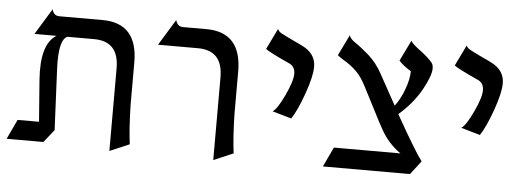

<svg xmlns="http://www.w3.org/2000/svg" viewBox="-39 -552 1808 661"><g transform="rotate(5 865.0 -221.5)"><path d="M424 -16 356 13V-273Q356 -366 270 -366H178Q148 -354 152 -256L162 -42L127 2H0L32 -66H106L95 -210Q86 -333 140 -366H64L119 -456Q124 -434 144 -434H293Q415 -434 415 -298V-151Q417 -67 424 -16Z M571 -434H652Q774 -434 774 -298V-151Q776 -67 783 -16L715 13V-273Q715 -366 629 -366H491L546 -456Q552 -434 571 -434Z M943 -343Q873 -375 863 -384L898 -456Q901 -448 910.5 -442.5Q920 -437 962 -417Q967 -415 970 -413.5Q973 -412 978 -409.5Q983 -407 987 -405Q1033 -382 1033 -337Q1033 -304 1011.5 -243.5Q990 -183 970 -153L904 -172Q920 -182 943.5 -232Q967 -282 967 -307Q967 -334 943 -343Z M1336 -200Q1406 -76 1430 -45L1394 2H1093L1125 -66H1355Q1311 -97 1286 -143Q1275 -162 1252 -207.5Q1229 -253 1211 -287Q1195 -318 1177 -335.5Q1159 -353 1139 -365Q1119 -377 1111 -384L1146 -456Q1149 -444 1168 -431.5Q1187 -419 1214.5 -395Q1242 -371 1262 -335Q1265 -329 1321 -228Q1340 -253 1353 -288.5Q1366 -324 1366 -351Q1339 -367 1324 -384L1359 -456Q1362 -447 1391 -425.5Q1420 -404 1434 -387Q1440 -380 1440 -367Q1440 -342 1413 -293Q1386 -244 1336 -200Z M1595 -343Q1525 -375 1515 -384L1550 -456Q1553 -448 1562.5 -442.5Q1572 -437 1614 -417Q1619 -415 1622 -413.5Q1625 -412 1630 -409.5Q1635 -407 1639 -405Q1685 -382 1685 -337Q1685 -304 1663.5 -243.5Q1642 -183 1622 -153L1556 -172Q1572 -182 1595.5 -232Q1619 -282 1619 -307Q1619 -334 1595 -343Z"/></g></svg>

Font: Bellefair
Style: Regular
Weight: 400
Designer: Nick Shinn, Liron Lavi Turkenic
Foundry: Shinntype
Version: Version 1.003;PS 001.003;hotconv 1.0.88;makeotf.lib2.5.64775